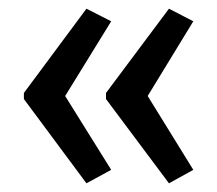

<svg xmlns="http://www.w3.org/2000/svg" viewBox="-20 -485 500 442"><path d="M35 -271 179 -465 236 -436 130 -264 236 -94 179 -63 35 -257ZM224 -271 369 -465 425 -436 320 -264 425 -94 369 -63 224 -257Z"/></svg>

Font: Noto Sans Arabic ExtraCondensed
Style: Regular
Weight: 400
Width: 2
Designer: Monotype Design Team, Nadine Chahine, Nizar Qandah and Khaled Hosny
Foundry: Monotype Imaging Inc.
Version: Version 2.012